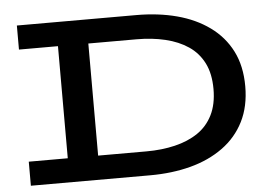

<svg xmlns="http://www.w3.org/2000/svg" viewBox="-50 -752 1153 819"><g transform="rotate(-5 527.0 -343.0)"><path d="M50 0V-103H554Q620 -103 676.5 -116.5Q733 -130 774.5 -158Q816 -186 839 -232Q862 -278 862 -343Q862 -409 839 -454.5Q816 -500 774.5 -528Q733 -556 676.5 -569.5Q620 -583 554 -583H50V-686H561Q655 -686 734.5 -665Q814 -644 873.5 -601Q933 -558 965.5 -494Q998 -430 998 -343Q998 -257 965.5 -192.5Q933 -128 873.5 -85Q814 -42 734.5 -21Q655 0 561 0ZM217 -60V-627H347V-60Z"/></g></svg>

Font: BioRhyme SemiExpanded SemiBold
Style: Regular
Weight: 600
Width: 6
Designer: Aoife Mooney
Foundry: Aoife Mooney Type
Version: Version 1.600;gftools[0.9.33]